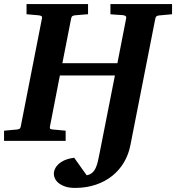

<svg xmlns="http://www.w3.org/2000/svg" viewBox="-35 -691 864 942"><path d="M745.1 -615.2Q735.8 -614.3 732.2 -610.6Q728.5 -606.9 727.1 -600.1L605 20Q596.2 66.4 573.5 105Q550.8 143.6 515.9 171.6Q481 199.7 434.8 215.3Q388.7 231 333 231Q304.7 231 284.2 223.9Q263.7 216.8 250.7 205.6Q237.8 194.3 232.7 180.2Q227.5 166 230 151.9Q233.4 136.7 242.7 124.5Q252 112.3 265.4 103.8Q278.8 95.2 295.2 90.1Q311.5 85 329.1 83L390.1 168.9Q406.7 166 417.5 156.5Q428.2 147 434.8 132.3Q441.4 117.7 445.6 98.9Q449.7 80.1 454.1 58.1L528.8 -320.8H258.8L210 -69.8Q208.5 -61 211.9 -58.6Q215.3 -56.2 228 -55.2Q236.8 -54.7 246.6 -53.7Q254.9 -52.7 265.4 -51.8Q275.9 -50.8 287.1 -49.8V0H-15.1V-49.8Q-3.9 -50.8 7.1 -51.8Q18.1 -52.7 26.4 -53.7Q36.1 -54.7 44.9 -55.2Q55.7 -56.2 60.5 -59.1Q65.4 -62 66.9 -70.8L170.9 -601.1Q172.4 -609.9 167.5 -612.5Q162.6 -615.2 151.9 -616.2Q143.1 -616.7 133.8 -617.7Q125.5 -618.7 115.5 -619.4Q105.5 -620.1 95.2 -621.1V-670.9H397V-621.1Q385.3 -620.1 374.3 -619.4Q363.3 -618.7 354.5 -617.7Q344.2 -616.7 335 -616.2Q325.2 -615.2 320.3 -612.1Q315.4 -608.9 314 -600.1L271 -380.9H541L584 -601.1Q585.4 -609.9 580.3 -613Q575.2 -616.2 563 -617.2Q554.2 -617.7 544.9 -618.2Q536.6 -618.7 526.6 -619.4Q516.6 -620.1 506.8 -621.1V-670.9H809.1V-621.1Z"/></svg>

Font: Charis SIL
Style: Bold Italic
Weight: 700
Italic angle: -11°
Foundry: SIL International
Version: Version 4.112